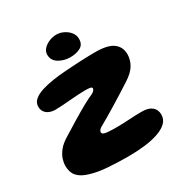

<svg xmlns="http://www.w3.org/2000/svg" viewBox="-165 -807 910 956"><g transform="rotate(-30 290.5 -329.5)"><path d="M299 23.5Q243 23.5 185 19.5Q127 15.5 84 2Q43 -10 23.2 -32.5Q3.5 -55 3.5 -93Q3.5 -110 10 -130.5Q16.5 -151 33.8 -173Q51 -195 84.5 -215Q101 -225 120.2 -237Q139.5 -249 160.2 -261.8Q181 -274.5 201 -286.2Q221 -298 239.5 -308.2Q258 -318.5 272.5 -325.5Q301.5 -337.5 308.5 -345Q315.5 -352.5 315.5 -358.5Q315.5 -365.5 305 -367.5Q294.5 -369.5 277 -369.5Q257 -369.5 233.8 -368Q210.5 -366.5 186.5 -364.5Q162.5 -362.5 140.8 -361Q119 -359.5 101.5 -359.5Q82.5 -359.5 67.2 -365.8Q52 -372 43 -384.5Q34 -397 34 -415Q34 -438 52 -453.5Q70 -469 100.2 -478.5Q130.5 -488 167 -493.5Q203.5 -499 240.5 -501.5Q259 -503 281.8 -504.2Q304.5 -505.5 329 -506.8Q353.5 -508 376 -508.5Q398.5 -509 416 -509Q487.5 -509 518.5 -485.2Q549.5 -461.5 549.5 -420Q549.5 -389 532.8 -359.8Q516 -330.5 473 -303.5Q447.5 -287 418.2 -268.5Q389 -250 360.2 -232.5Q331.5 -215 307.5 -200.8Q283.5 -186.5 268 -178Q251.5 -169.5 245.8 -163Q240 -156.5 240 -149Q240 -141.5 248.2 -137.8Q256.5 -134 274.5 -132.8Q292.5 -131.5 322.5 -131.5Q359.5 -131.5 394.2 -134Q429 -136.5 468 -136.5Q506 -136.5 525.8 -120.2Q545.5 -104 545.5 -75.5Q545.5 -48 526 -29.2Q506.5 -10.5 472.5 1.2Q438.5 13 394 18.2Q349.5 23.5 299 23.5ZM296.5 -548.5Q260 -548.5 231 -566.2Q202 -584 202 -617Q202 -635.5 215.5 -650Q229 -664.5 249.5 -673Q270 -681.5 290.5 -681.5Q312.5 -681.5 333 -671.2Q353.5 -661 366.2 -644.2Q379 -627.5 379 -606.5Q379 -574.5 355 -561.5Q331 -548.5 296.5 -548.5Z"/></g></svg>

Font: Gluten Thin
Style: Bold
Weight: 700
Version: Version 1.300